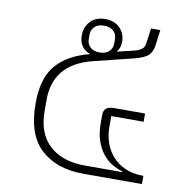

<svg xmlns="http://www.w3.org/2000/svg" viewBox="-69 -647 691 713"><g transform="rotate(10 276.0 -290.0)"><path d="M291 0Q190 0 130.5 -54.5Q71 -109 71 -227Q71 -322 113.5 -371.5Q156 -421 239 -442Q196 -458 196 -505Q196 -537 216.5 -558.5Q237 -580 272 -580Q307 -580 327.5 -559Q348 -538 348 -507Q348 -484 334 -468L401 -484Q418 -489 426.5 -496Q435 -503 437 -517L445 -575H480L472 -515Q469 -492 455.5 -478.5Q442 -465 404 -455L254 -418Q179 -399 144 -356Q109 -313 109 -248V-205Q109 -120 157.5 -75.5Q206 -31 291 -31H432V-34Q410 -40 390 -52.5Q370 -65 355 -85Q340 -105 331 -132.5Q322 -160 322 -196V-227Q322 -243 331 -251.5Q340 -260 362 -260H478V-229H356V-189Q356 -158 365.5 -129.5Q375 -101 394.5 -79Q414 -57 443 -44Q472 -31 511 -31H512V0ZM272 -454Q295 -454 307.5 -466Q320 -478 320 -496V-513Q320 -531 307.5 -543Q295 -555 272 -555Q249 -555 236.5 -543Q224 -531 224 -513V-496Q224 -478 236.5 -466Q249 -454 272 -454Z"/></g></svg>

Font: IBM Plex Sans Thai ExtraLight
Style: Regular
Weight: 200
Designer: Mike Abbink, Paul van der Laan, Pieter van Rosmalen, Ben Mitchell, Mark Frömberg
Foundry: Bold Monday
Version: Version 1.1